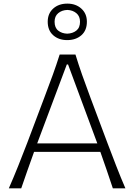

<svg xmlns="http://www.w3.org/2000/svg" viewBox="-20 -1031 735 1051"><path d="M28.3 0Q54.2 -59.1 80.3 -124.3Q106.4 -189.5 128.9 -248.5L223.6 -499.5Q249.5 -567.4 269.3 -622.3Q289.1 -677.2 306.6 -732.4H393.1Q410.2 -676.3 429.4 -621.8Q448.7 -567.4 474.1 -499L568.4 -247.6Q591.3 -187 616.2 -122.8Q641.1 -58.6 666.5 0H597.7Q581.5 -48.3 564.2 -99.6Q546.9 -150.9 529.3 -199.7H166.5Q148.4 -149.9 130.6 -99.1Q112.8 -48.3 96.2 0ZM512.7 -246.1 352.5 -678.2H345.7L183.6 -246.1ZM347.7 -811.5Q301.3 -811.5 271.2 -838.1Q241.2 -864.7 241.2 -912.1Q241.2 -957 271.2 -984.1Q301.3 -1011.2 348.6 -1011.2Q395 -1011.2 425.3 -983.9Q455.6 -956.5 455.6 -912.1Q455.6 -864.3 425.3 -837.9Q395 -811.5 347.7 -811.5ZM347.7 -846.7Q377.9 -847.7 397.9 -863.5Q418 -879.4 418 -912.1Q418 -942.4 397.9 -959Q377.9 -975.6 348.6 -976.6Q318.8 -975.6 298.8 -959Q278.8 -942.4 278.8 -912.1Q278.8 -879.4 298.6 -863.5Q318.4 -847.7 347.7 -846.7Z"/></svg>

Font: Pinar-FD Light
Style: Regular
Weight: 300
Designer: Amin Abedi
Version: Version 2.000